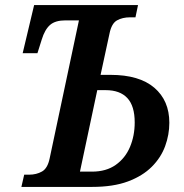

<svg xmlns="http://www.w3.org/2000/svg" viewBox="-20 -734 724 754"><path d="M64 0 75 -48H94Q123 -48 145 -60.5Q167 -73 175 -112L290 -654H237Q197 -654 176.5 -636Q156 -618 144 -579L127 -525H69L114 -714H522L512 -666H491Q461 -666 439.5 -654Q418 -642 410 -602L375 -440H414Q527 -440 586 -389.5Q645 -339 645 -252Q645 -205 628.5 -160Q612 -115 576 -79Q540 -43 482.5 -21.5Q425 0 342 0ZM294 -60H341Q397 -60 434.5 -86.5Q472 -113 490.5 -157Q509 -201 509 -253Q509 -318 480 -349Q451 -380 395 -380H362Z"/></svg>

Font: Noto Serif SemiCondensed SemiBold
Style: Italic
Weight: 600
Width: 4
Italic angle: -12°
Designer: Monotype Design Team
Foundry: Monotype Imaging Inc.
Version: Version 2.014; ttfautohint (v1.8.4.7-5d5b)